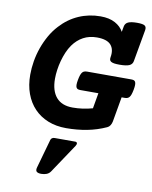

<svg xmlns="http://www.w3.org/2000/svg" viewBox="-93 -659 786 994"><g transform="rotate(10 300.0 -162.0)"><path d="M293 -100.1Q346.7 -100.1 397.9 -114.7L412.1 -196.3H317.9Q309.6 -196.3 304.2 -198.2Q298.8 -200.2 295.9 -205.6Q293 -210.9 293 -220.7Q293 -230.5 295.9 -246.1Q298.8 -261.7 302.2 -271.5Q305.7 -281.2 310.3 -286.9Q314.9 -292.5 321.3 -294.4Q327.6 -296.4 335.9 -296.4H567.4Q575.7 -296.4 581.1 -294.4Q586.4 -292.5 589.1 -286.9Q591.8 -281.2 591.8 -271.5Q591.8 -261.7 588.9 -246.1Q585.9 -230.5 582.5 -220.7Q579.1 -210.9 574.5 -205.6Q569.8 -200.2 563.7 -198.2Q557.6 -196.3 549.3 -196.3H534.2L511.2 -64.9Q508.8 -53.2 502.9 -44.2Q497.1 -35.2 487.8 -31.2Q439.9 -9.3 387.7 0.7Q335.4 10.7 278.3 10.7Q225.6 10.7 183.1 -6.3Q140.6 -23.4 110.6 -54.7Q80.6 -85.9 64.2 -130.4Q47.9 -174.8 47.9 -230Q47.9 -264.6 54 -301Q60.1 -337.4 72.5 -372.6Q85 -407.7 103 -439.7Q121.1 -471.7 145.5 -498Q187 -543.5 240.5 -566.9Q293.9 -590.3 355 -590.3Q400.9 -590.3 431.4 -573.7Q461.9 -557.1 476.1 -530.3L481.4 -559.6Q484.4 -576.2 499.8 -583.3Q515.1 -590.3 546.4 -590.3Q577.6 -590.3 587.2 -583.3Q596.7 -576.2 593.8 -559.6L564 -391.6Q561 -375 545.2 -367.9Q529.3 -360.8 494.1 -360.8Q476.6 -360.8 465.8 -362.5Q455.1 -364.3 449.2 -367.9Q443.4 -371.6 441.9 -377.4Q440.4 -383.3 441.9 -391.6Q449.2 -432.6 428.5 -456.1Q407.7 -479.5 355 -479.5Q314.9 -479.5 283.7 -462.6Q252.4 -445.8 229.5 -413.6Q216.8 -395.5 207.3 -373.3Q197.8 -351.1 191.2 -326.9Q184.6 -302.7 181.2 -278.3Q177.7 -253.9 177.7 -231.9Q177.7 -168 207 -134Q236.3 -100.1 293 -100.1ZM241.2 245.1Q233.4 256.3 220.9 261.2Q208.5 266.1 192.9 266.1Q176.3 266.1 168.9 259.8Q161.6 253.4 166 237.3L209 84.5Q210.9 78.1 216.6 74.7Q222.2 71.3 229 71.3H337.4Q345.7 71.3 347.4 77.4Q349.1 83.5 343.3 92.3Z"/></g></svg>

Font: Courier Prime
Style: Bold Italic
Weight: 700
Monospace: yes
Designer: Alan Dague-Greene
Foundry: Quote-Unquote Apps
Version: Version 1.202